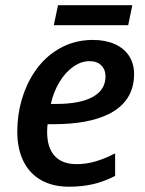

<svg xmlns="http://www.w3.org/2000/svg" viewBox="-20 -702 551 732"><path d="M45.9 -200.2Q45.9 -263.2 62.7 -321.5Q79.6 -379.9 111.3 -427.2Q143.1 -474.6 186.5 -504.4Q252 -549.8 334 -549.8Q381.8 -549.8 417.5 -533.9Q453.1 -518.1 472.2 -488.5Q491.2 -459 491.2 -419.4Q491.2 -367.7 466.8 -329.3Q442.4 -291 394.5 -267.1Q316.4 -228.5 183.6 -228.5H161.6Q159.7 -216.8 159.7 -198.7Q159.7 -138.7 188.5 -107.4Q217.3 -76.2 272.5 -76.2Q307.1 -76.2 342.5 -86.2Q377.9 -96.2 418.9 -117.2V-31.2Q375.5 -9.3 334.2 0.2Q293 9.8 243.2 9.8Q181.2 9.8 137 -15.1Q92.8 -40 69.3 -87.4Q45.9 -134.8 45.9 -200.2ZM382.3 -411.1Q382.3 -436.5 366.2 -452.6Q350.1 -468.8 321.3 -468.8Q289.6 -468.8 259.5 -447.8Q229.5 -426.8 206.8 -389.4Q184.1 -352.1 173.8 -305.7H193.4Q286.1 -305.7 334.2 -332.8Q382.3 -359.9 382.3 -411.1ZM201.2 -682.1H484.4L468.8 -606H185.1Z"/></svg>

Font: Viking Open Sans Light
Style: Bold Italic
Weight: 600
Italic angle: -12°
Foundry: Ascender Corporation
Version: Version 2.000